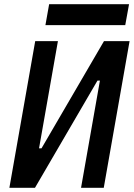

<svg xmlns="http://www.w3.org/2000/svg" viewBox="-20 -888 633 908"><path d="M90.8 0 125.5 -186.5H176.3L471.7 -693.4H505.9L471.7 -506.8H440.9L145.5 0ZM24.4 0 146.5 -693.4H253.9L131.8 0ZM363.3 0 485.4 -693.4H592.8L470.7 0ZM194.8 -769 212.4 -868.2H590.3L572.3 -769Z"/></svg>

Font: Cascadia Mono Medium
Style: Italic
Weight: 500
Italic angle: -10°
Monospace: yes
Designer: Aaron Bell
Foundry: Saja Typeworks
Version: Version 2407.024